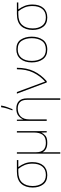

<svg xmlns="http://www.w3.org/2000/svg" viewBox="1136 -1983 1087 3399"><g transform="rotate(-90 1679.5 -283.5)"><path d="M509 -252Q509 -328 486 -387.5Q463 -447 422 -503H545V-528H343Q196 -528 127.5 -452.5Q59 -377 59 -248Q59 -136 114 -63Q169 10 279 10Q388 10 448.5 -60Q509 -130 509 -252ZM86 -248Q86 -367 147.5 -435Q209 -503 343 -503H390Q434 -448 458 -389.5Q482 -331 482 -252Q482 -141 430.5 -78Q379 -15 281 -15Q182 -15 134 -81Q86 -147 86 -248Z M684 -71H686Q704 -34 744.5 -12Q785 10 851 10Q936 10 973.5 -21Q1011 -52 1030 -94H1032L1035 0H1058V-528H1033V-227Q1033 -126 992 -70.5Q951 -15 851 -15Q684 -15 684 -185V-528H659V240H684Z M1458 -538Q1374 -538 1328.5 -500.5Q1283 -463 1266 -417H1264L1260 -528H1239V0H1265V-302Q1265 -410 1318.5 -461.5Q1372 -513 1458 -513Q1531 -513 1571.5 -473Q1612 -433 1612 -345V240H1638V-346Q1638 -444 1590.5 -491Q1543 -538 1458 -538ZM1427 -606H1446Q1463 -644 1482.5 -698Q1502 -752 1509 -798V-807H1481Q1475 -759 1459 -705Q1443 -651 1427 -613Z M1721 -528 1919 0H1942Q2057 -100 2118 -227Q2179 -354 2179 -528H2153Q2153 -362 2094.5 -240Q2036 -118 1936 -30H1934Q1930 -40 1927 -49Q1924 -58 1921 -66L1750 -528Z M2730 -264Q2730 -379 2678 -458.5Q2626 -538 2507 -538Q2397 -538 2335.5 -464Q2274 -390 2274 -264Q2274 -146 2330.5 -68Q2387 10 2501 10Q2619 10 2674.5 -69Q2730 -148 2730 -264ZM2301 -264Q2301 -381 2354.5 -447Q2408 -513 2507 -513Q2613 -513 2658 -440.5Q2703 -368 2703 -264Q2703 -155 2654.5 -85Q2606 -15 2501 -15Q2400 -15 2350.5 -84.5Q2301 -154 2301 -264Z M3299 -252Q3299 -328 3276 -387.5Q3253 -447 3212 -503H3335V-528H3133Q2986 -528 2917.5 -452.5Q2849 -377 2849 -248Q2849 -136 2904 -63Q2959 10 3069 10Q3178 10 3238.5 -60Q3299 -130 3299 -252ZM2876 -248Q2876 -367 2937.5 -435Q2999 -503 3133 -503H3180Q3224 -448 3248 -389.5Q3272 -331 3272 -252Q3272 -141 3220.5 -78Q3169 -15 3071 -15Q2972 -15 2924 -81Q2876 -147 2876 -248Z"/></g></svg>

Font: Noto Sans UI Thin
Style: Regular
Weight: 250
Designer: Monotype Design Team
Foundry: Monotype Imaging Inc.
Version: Version 1.901